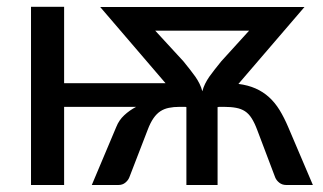

<svg xmlns="http://www.w3.org/2000/svg" viewBox="-20 -528 922 548"><path d="M503.5 -353Q514 -340 522.5 -329.2Q531 -318.5 537.8 -308.8Q544.5 -299 549.5 -289Q554.5 -279 557.5 -267.5Q560.5 -279 565.5 -289Q570.5 -299 577.2 -308.8Q584 -318.5 592.5 -329.2Q601 -340 611.5 -353L691 -440.5H423ZM873 0H797Q785.5 0 777.2 -6.5Q769 -13 765.5 -21.5L714 -157.5Q706.5 -177.5 698.2 -190.5Q690 -203.5 679.2 -210.5Q668.5 -217.5 654 -220.2Q639.5 -223 620 -223H604L603.5 -222.5H601V0H512V-222.5H510.5L510 -223H492Q475.5 -223 462 -220.2Q448.5 -217.5 437.8 -210.5Q427 -203.5 418 -190.5Q409 -177.5 401.5 -157.5L349 -21.5Q345.5 -13 337.5 -6.5Q329.5 0 318 0H242L312 -166Q319.5 -185 334.5 -199Q349.5 -213 368.5 -223H163V0H68.5V-508.5H163V-290.5H452.5L266 -508H849L660.5 -288.5Q688 -285 709.5 -275.5Q731 -266 748 -250.5Q765 -235 778 -213.8Q791 -192.5 802.5 -165.5Z"/></svg>

Font: Lato 2
Style: Regular
Weight: 500
Designer: Lukasz Dziedzic with Adam Twardoch and Botio Nikoltchev
Foundry: tyPoland Lukasz Dziedzic
Version: Version 2.015; 2015-08-06; http://www.latofonts.com/